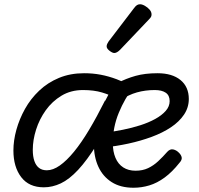

<svg xmlns="http://www.w3.org/2000/svg" viewBox="-20 -863 934 902"><path d="M43 -156Q43 -203 57 -253.5Q71 -304 97.5 -351.5Q124 -399 164 -437Q204 -475 257 -497Q310 -519 375 -519Q416 -519 453 -512Q490 -505 527.5 -491Q565 -477 608 -455Q566 -401 538 -333Q510 -265 510 -191Q510 -151 522.5 -121.5Q535 -92 559 -76.5Q583 -61 617 -61Q650 -61 675.5 -73Q701 -85 723 -105.5Q745 -126 766 -150Q779 -164 793.5 -161Q808 -158 819 -147Q831 -136 833.5 -124Q836 -112 823 -98Q789 -55 753.5 -29Q718 -3 681.5 8Q645 19 607 19Q546 19 504.5 -7.5Q463 -34 442 -80Q421 -126 421 -185Q421 -239 436 -291Q451 -343 473 -387Q495 -431 515 -464L531 -399Q498 -417 459.5 -428.5Q421 -440 370 -440Q313 -440 269 -413.5Q225 -387 195 -345Q165 -303 149.5 -254Q134 -205 134 -159Q134 -128 141.5 -106.5Q149 -85 163.5 -74Q178 -63 200 -63Q229 -63 261 -85.5Q293 -108 327.5 -150Q362 -192 398.5 -253Q435 -314 473 -390L540 -378Q484 -263 436.5 -186.5Q389 -110 347 -65Q305 -20 265.5 -1.5Q226 17 186 17Q116 17 79.5 -31Q43 -79 43 -156ZM867 -398Q867 -358 844.5 -324.5Q822 -291 783 -265Q744 -239 692.5 -220Q641 -201 583.5 -188.5Q526 -176 467 -170L476 -240Q515 -245 557.5 -253.5Q600 -262 639 -274.5Q678 -287 709 -304Q740 -321 758.5 -342Q777 -363 777 -388Q777 -415 758.5 -427.5Q740 -440 707 -440Q663 -440 623.5 -429Q584 -418 546 -392L532 -473Q572 -494 616.5 -506.5Q661 -519 720 -519Q789 -519 828 -487Q867 -455 867 -398ZM517 -614Q508 -614 494.5 -624.5Q481 -635 481 -645Q481 -651 483.5 -656.5Q486 -662 490 -668L609 -824Q617 -835 623.5 -839Q630 -843 638 -843Q648 -843 661 -835.5Q674 -828 683 -817.5Q692 -807 692 -795Q692 -788 689 -783Q686 -778 680 -772L544 -629Q529 -614 517 -614Z"/></svg>

Font: Playwrite AT
Style: Italic
Weight: 400
Italic angle: -13.0072°
Designer: Veronika Burian, José Scaglione
Foundry: TypeTogether
Version: Version 1.002